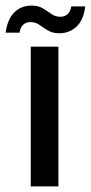

<svg xmlns="http://www.w3.org/2000/svg" viewBox="-38 -667 325 687"><path d="M-18 -550Q-11 -599 13.5 -623Q38 -647 75 -647Q99 -647 115.5 -637Q132 -627 146 -617Q160 -607 178 -607Q193 -607 203.5 -616Q214 -625 217 -644H267Q261 -595 235.5 -571.5Q210 -548 174 -548Q150 -548 133.5 -558Q117 -568 103 -578Q89 -588 71 -588Q56 -588 45.5 -579Q35 -570 32 -550ZM72 -500H171V0H72Z"/></svg>

Font: Albert Sans Medium
Style: Regular
Weight: 500
Designer: Andreas Rasmussen
Foundry: a.Foundry
Version: Version 1.025